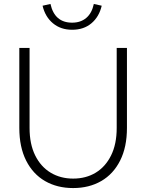

<svg xmlns="http://www.w3.org/2000/svg" viewBox="-20 -943 742 974"><path d="M351 11Q270 11 208.5 -24.5Q147 -60 112.5 -128.5Q78 -197 78 -294V-700H130V-294Q130 -212 158.5 -154.5Q187 -97 237 -67Q287 -37 351 -37Q416 -37 465.5 -67Q515 -97 543.5 -154.5Q572 -212 572 -294V-700H624V-294Q624 -197 589.5 -128.5Q555 -60 493.5 -24.5Q432 11 351 11ZM346 -792Q288 -792 248.5 -825Q209 -858 196 -914L236 -923Q257 -828 346 -828Q389 -828 417.5 -852Q446 -876 456 -923L496 -914Q483 -858 444 -825Q405 -792 346 -792Z"/></svg>

Font: Red Hat Text VF
Style: Regular
Weight: 300
Designer: Pentagram, MCKL
Foundry: Pentagram, MCKL
Version: Version 1.023